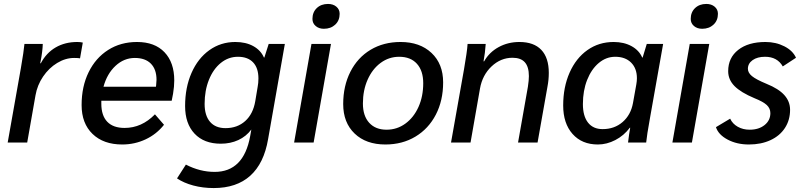

<svg xmlns="http://www.w3.org/2000/svg" viewBox="-20 -723 4075 974"><path d="M86 -378Q101 -465 104 -500H197Q196 -463 186 -412L184 -402H187Q215 -455 262.5 -482.5Q310 -510 372 -510Q388 -510 400 -507L386 -427Q379 -429 356 -429Q312 -429 270 -403.5Q228 -378 198.5 -334.5Q169 -291 160 -239L118 0H19Z M864 -315Q864 -284 858 -248L851 -212H494V-197Q494 -137 524 -105.5Q554 -74 612 -74Q699 -74 766 -143L812 -90Q774 -42 718.5 -16Q663 10 600 10Q505 10 449.5 -43.5Q394 -97 394 -190Q394 -284 429.5 -356.5Q465 -429 528.5 -469.5Q592 -510 675 -510Q765 -510 814.5 -458Q864 -406 864 -315ZM774 -318Q774 -371 745.5 -400Q717 -429 664 -429Q609 -429 566 -389Q523 -349 505 -283H771L772 -290Q774 -310 774 -318Z M1425 -500 1340 -17Q1319 106 1249.5 168.5Q1180 231 1064 231Q1009 231 960.5 218Q912 205 878 182L923 112Q994 149 1069 149Q1216 149 1249 -32L1255 -66Q1229 -31 1189 -12.5Q1149 6 1100 6Q1015 6 967 -45Q919 -96 919 -185Q919 -279 951.5 -353Q984 -427 1042 -468.5Q1100 -510 1174 -510Q1227 -510 1265 -489Q1303 -468 1319 -431H1321L1343 -500ZM1291 -325Q1291 -378 1264 -406.5Q1237 -435 1187 -435Q1139 -435 1100.5 -404Q1062 -373 1040 -318.5Q1018 -264 1018 -196Q1018 -137 1045.5 -105Q1073 -73 1124 -73Q1184 -73 1224 -109Q1264 -145 1275 -210L1287 -282Q1291 -302 1291 -325Z M1565 -627Q1565 -661 1587 -682Q1609 -703 1644 -703Q1670 -703 1686.5 -689Q1703 -675 1703 -653Q1703 -619 1680.5 -598Q1658 -577 1623 -577Q1598 -577 1581.5 -591Q1565 -605 1565 -627ZM1560 -500H1659L1571 0H1472Z M1721 -195Q1721 -287 1757.5 -359Q1794 -431 1860 -470.5Q1926 -510 2012 -510Q2110 -510 2169 -454.5Q2228 -399 2228 -305Q2228 -213 2191 -141.5Q2154 -70 2087.5 -30Q2021 10 1935 10Q1837 10 1779 -45.5Q1721 -101 1721 -195ZM2127 -301Q2127 -364 2095 -399.5Q2063 -435 2005 -435Q1953 -435 1911 -404Q1869 -373 1845 -319Q1821 -265 1821 -198Q1821 -135 1853 -100Q1885 -65 1941 -65Q1994 -65 2036.5 -96Q2079 -127 2103 -180.5Q2127 -234 2127 -301Z M2334 -372Q2341 -413 2346 -447Q2351 -481 2352 -500H2444Q2441 -455 2433 -412H2436Q2462 -458 2509.5 -484Q2557 -510 2615 -510Q2688 -510 2726 -470Q2764 -430 2764 -353Q2764 -318 2757 -282L2707 0H2608L2658 -283Q2663 -316 2663 -337Q2663 -384 2642.5 -407Q2622 -430 2580 -430Q2520 -430 2473.5 -386Q2427 -342 2415 -274L2367 0H2268Z M2837 -188Q2837 -281 2869.5 -354.5Q2902 -428 2960 -469Q3018 -510 3093 -510Q3145 -510 3183.5 -489Q3222 -468 3238 -431H3240L3261 -500H3344L3278 -128Q3261 -34 3258 0H3166Q3171 -43 3177 -75H3175Q3145 -35 3101.5 -12.5Q3058 10 3013 10Q2932 10 2884.5 -43.5Q2837 -97 2837 -188ZM3191 -200 3208 -295Q3211 -312 3211 -326Q3211 -376 3181.5 -405.5Q3152 -435 3101 -435Q3055 -435 3017.5 -403.5Q2980 -372 2958.5 -317.5Q2937 -263 2937 -195Q2937 -134 2963 -101Q2989 -68 3037 -68Q3097 -68 3138.5 -104Q3180 -140 3191 -200Z M3484 -627Q3484 -661 3506 -682Q3528 -703 3563 -703Q3589 -703 3605.5 -689Q3622 -675 3622 -653Q3622 -619 3599.5 -598Q3577 -577 3542 -577Q3517 -577 3500.5 -591Q3484 -605 3484 -627ZM3479 -500H3578L3490 0H3391Z M3612 -78 3684 -121Q3696 -95 3722.5 -80Q3749 -65 3783 -65Q3829 -65 3858.5 -88.5Q3888 -112 3888 -149Q3888 -173 3870 -190Q3852 -207 3807 -225Q3738 -254 3706 -286.5Q3674 -319 3674 -362Q3674 -430 3725 -470Q3776 -510 3863 -510Q3916 -510 3959 -488Q4002 -466 4018 -430L3951 -386Q3923 -435 3861 -435Q3822 -435 3798 -418Q3774 -401 3774 -374Q3774 -354 3794.5 -337Q3815 -320 3868 -298Q3930 -273 3959 -240.5Q3988 -208 3988 -166Q3988 -114 3962 -74Q3936 -34 3888.5 -12Q3841 10 3779 10Q3718 10 3671 -15Q3624 -40 3612 -78Z"/></svg>

Font: Sarabun Medium
Style: Italic
Weight: 500
Italic angle: -10°
Designer: Suppakit Chalermlarp | Katatrad Co.,Ltd.
Foundry: Cadson Demak Co.,Ltd.
Version: Version 1.000; ttfautohint (v1.6)